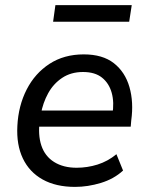

<svg xmlns="http://www.w3.org/2000/svg" viewBox="-20 -723 580 752"><path d="M274 9Q199 9 147 -20Q95 -49 69.5 -102.5Q44 -156 48 -230Q52 -309 84.5 -372.5Q117 -436 174 -473Q231 -510 308 -510Q382 -510 426 -475.5Q470 -441 487 -382Q504 -323 494 -251L492 -227H117L126 -290H440L420 -273Q428 -322 417.5 -359.5Q407 -397 379.5 -419Q352 -441 305 -441Q258 -441 223.5 -418Q189 -395 168.5 -357.5Q148 -320 140 -276L136 -252Q128 -195 142 -153Q156 -111 192 -88.5Q228 -66 280 -66Q322 -66 362 -78.5Q402 -91 436 -119L462 -55Q426 -22 375 -6.5Q324 9 274 9ZM188 -638 197 -703H496L486 -638Z"/></svg>

Font: Nunitoga
Style: Medium Italic
Weight: 500
Italic angle: -9°
Designer: Vernon Adams
Foundry: Vernon Adams
Version: Version 1.0